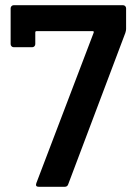

<svg xmlns="http://www.w3.org/2000/svg" viewBox="-20 -720 533 740"><path d="M337 -600H121Q116 -600 116 -595V-550Q116 -545 112.5 -541.5Q109 -538 104 -538H33Q28 -538 24.5 -541.5Q21 -545 21 -550V-688Q21 -693 24.5 -696.5Q28 -700 33 -700H454Q459 -700 462.5 -696.5Q466 -693 466 -688V-608Q466 -602 463 -593L243 -10Q240 0 229 0H130Q115 0 120 -14L341 -594Q343 -600 337 -600Z"/></svg>

Font: Barlow SemiBold
Style: Regular
Weight: 600
Designer: Jeremy Tribby
Foundry: Tribby Type
Version: Version 1.422